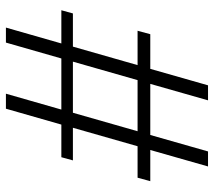

<svg xmlns="http://www.w3.org/2000/svg" viewBox="-58 -682 740 665"><g transform="rotate(-90 312.5 -350.0)"><path d="M68 0H120L177 -200H354L297 0H349L406 -200H526L538 -244H419L483 -468H598L609 -508H494L549 -700H497L442 -508H265L320 -700H268L213 -508H100L89 -468H202L138 -244H29L17 -200H125ZM190 -244 254 -468H431L367 -244Z"/></g></svg>

Font: Hedvig Letters Serif 24pt
Style: Regular
Weight: 400
Designer: Alexander Örn & Tor Weibull
Foundry: Kanon Foundry
Version: Version 1.000